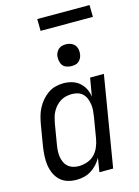

<svg xmlns="http://www.w3.org/2000/svg" viewBox="-135 -983 769 1064"><g transform="rotate(-15 250.0 -450.5)"><path d="M169 8Q142 8 117.5 0.5Q93 -7 75 -24Q57 -41 46.5 -64.5Q36 -88 32.5 -113.5Q29 -139 30.5 -166Q32 -193 36 -219L56 -339Q60 -362 66 -384.5Q72 -407 83 -428.5Q94 -450 110 -469Q126 -488 146 -502Q166 -516 189 -522Q212 -528 235 -528Q260 -528 284 -521Q308 -514 326 -498.5Q344 -483 355 -461.5Q366 -440 369 -415L387 -520H466L380 0H301L314 -80Q303 -60 287.5 -43Q272 -26 252.5 -14Q233 -2 211.5 3Q190 8 169 8ZM200 -62Q223 -62 247.5 -70Q272 -78 289.5 -95.5Q307 -113 317 -136.5Q327 -160 331 -183L351 -303Q354 -321 355.5 -339Q357 -357 354.5 -374Q352 -391 346 -407Q340 -423 328.5 -435Q317 -447 300.5 -452.5Q284 -458 266 -458Q250 -458 233 -454.5Q216 -451 201 -442Q186 -433 174 -420Q162 -407 153.5 -391.5Q145 -376 140.5 -360Q136 -344 133 -328L113 -208Q110 -191 109 -173.5Q108 -156 110.5 -139.5Q113 -123 120 -108Q127 -93 139 -82.5Q151 -72 167 -67Q183 -62 200 -62ZM304 -608Q290 -608 276 -613Q262 -618 254 -629Q246 -640 243.5 -655Q241 -670 243 -685Q245 -695 250.5 -705Q256 -715 264.5 -721.5Q273 -728 283.5 -730.5Q294 -733 305 -733Q319 -733 333 -727.5Q347 -722 355.5 -711Q364 -700 366.5 -685Q369 -670 366 -655Q364 -645 358.5 -635Q353 -625 344.5 -618.5Q336 -612 325.5 -610Q315 -608 304 -608ZM489 -841H189L188 -909H488Z"/></g></svg>

Font: Iosevka Custom
Style: Italic
Weight: 400
Italic angle: -9°
Monospace: yes
Designer: Belleve Invis
Foundry: Belleve Invis
Version: Version 30.3.3; ttfautohint (v1.8.3)